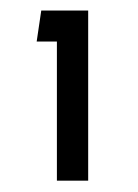

<svg xmlns="http://www.w3.org/2000/svg" viewBox="-20 -744 255 356"><path d="M85.5 -409V-667H48L56.5 -724.5H143.5V-409Z"/></svg>

Font: Urbanist Medium
Style: Regular
Weight: 500
Designer: Corey Hu
Foundry: Corey Hu
Version: Version 1.321; ttfautohint (v1.8.4.7-5d5b)